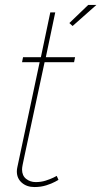

<svg xmlns="http://www.w3.org/2000/svg" viewBox="-20 -750 409 775"><path d="M48 -58Q48 -62 48.5 -66.5Q49 -71 50 -75L140 -499H69L73 -519H145L183 -700H203L165 -519H283L279 -499H160L80 -126Q74 -98 71.5 -85.5Q69 -73 69 -66Q69 -41 85.5 -28Q102 -15 124 -15Q146 -15 164.5 -21Q183 -27 195.5 -33Q208 -39 209 -40L216 -24Q216 -24 202.5 -16.5Q189 -9 167 -2Q145 5 119 5Q88 5 68 -12.5Q48 -30 48 -58ZM260 -657 336 -730H369L273 -645Z"/></svg>

Font: Raleway Thin
Style: Italic
Weight: 100
Italic angle: -12°
Designer: Matt McInerney, Pablo Impallari, Rodrigo Fuenzalida
Foundry: Matt McInerney, Pablo Impallari, Rodrigo Fuenzalida
Version: Version 4.026